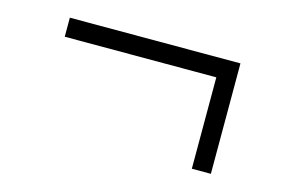

<svg xmlns="http://www.w3.org/2000/svg" viewBox="-52 -599 712 487"><g transform="rotate(15 304.5 -356.0)"><path d="M478 -211V-467H528V-211ZM80 -451V-501H528V-451Z"/></g></svg>

Font: Exo Thin Light
Style: Regular
Weight: 300
Version: Version 2.000